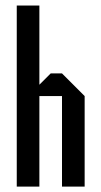

<svg xmlns="http://www.w3.org/2000/svg" viewBox="-20 -687 373 707"><path d="M125 0H41.7V-666.7H125V-375L166.7 -416.7H208.3L291.7 -333.3V0H208.3V-333.3H125Z"/></svg>

Font: Yulong
Style: Regular
Weight: 400
Designer: GGBotNet
Foundry: f0n7.com
Version: 1.00